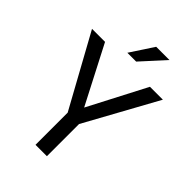

<svg xmlns="http://www.w3.org/2000/svg" viewBox="-259 -1010 1119 1119"><g transform="rotate(45 300.5 -450.5)"><path d="M299.3 -354 484.9 -710.9H591.3L346.2 -265.1V0H252.4V-265.1L7.3 -710.9H114.7ZM345.7 -901.4H455.1L324.2 -757.8H251.5Z"/></g></svg>

Font: RobotoSquareBracket
Style: Square-Bracket
Weight: 400
Version: Version 2.137; 2017